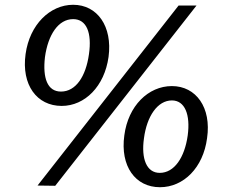

<svg xmlns="http://www.w3.org/2000/svg" viewBox="-20 -773 947 803"><path d="M727 -750 137 3 211 4 802 -750ZM699 -413C600 -413 516 -330 500 -207C482 -78 546 10 649 10C748 10 830 -72 846 -195C865 -323 800 -413 699 -413ZM286 -753C189 -753 104 -670 87 -547C69 -418 134 -330 238 -330C335 -330 417 -412 434 -535C451 -663 387 -753 286 -753ZM648 -50C593 -50 570 -109 582 -194C594 -287 639 -353 699 -353C753 -353 777 -294 765 -206C752 -114 709 -50 648 -50ZM235 -390C178 -390 158 -447 168 -534C181 -628 224 -693 286 -693C342 -693 365 -636 352 -546C339 -453 297 -390 235 -390Z"/></svg>

Font: Cheyenne Sans Medium
Style: Italic
Weight: 500
Italic angle: -8.13011°
Designer: The Public Sans project authors (U.S. Web Design System), Libre Franklin designed by Pablo Impallari and Rodrigo Fuenzal
Foundry: The Cheyenne Sans Project Authors
Version: Version 2.007